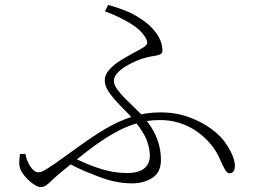

<svg xmlns="http://www.w3.org/2000/svg" viewBox="-20 -764 1040 779"><path d="M516 -20Q499 -20 480 -22Q461 -24 441 -28.5Q421 -33 400 -40Q367 -52 328 -68Q289 -84 245 -109L263 -130Q298 -114 336 -98Q374 -82 414 -72Q454 -62 495 -62Q542 -62 565 -80.5Q588 -99 588 -133Q588 -161 575.5 -194.5Q563 -228 526 -273Q506 -298 477.5 -326Q449 -354 427 -383Q405 -412 405 -438Q405 -461 423.5 -481.5Q442 -502 468.5 -518.5Q495 -535 520.5 -548.5Q546 -562 561 -571Q575 -580 577 -588Q579 -596 571 -610Q553 -642 509 -669Q465 -696 406 -718L419 -744Q455 -734 487 -721.5Q519 -709 549 -689Q587 -666 613 -631Q639 -596 639 -558Q639 -550 633 -545.5Q627 -541 617 -539Q607 -537 594 -535Q581 -533 567 -529Q552 -525 531 -516Q510 -507 489.5 -494.5Q469 -482 455.5 -467Q442 -452 442 -436Q442 -421 455 -402.5Q468 -384 488 -364Q508 -344 528.5 -324.5Q549 -305 563 -289Q601 -244 617 -202Q633 -160 633 -116Q633 -65 598.5 -42.5Q564 -20 516 -20ZM144 -5Q132 -5 111.5 -20Q91 -35 74.5 -57Q58 -79 58 -101Q58 -112 59 -120.5Q60 -129 61 -139L83 -140Q88 -111 103.5 -88Q119 -65 135 -65Q143 -65 150.5 -68Q158 -71 170.5 -79Q183 -87 204 -101Q259 -140 310 -177Q361 -214 411.5 -243.5Q462 -273 516 -290.5Q570 -308 631 -308Q694 -308 747 -288.5Q800 -269 839.5 -239.5Q879 -210 899 -178Q917 -150 925 -129Q933 -108 933 -90Q933 -77 927.5 -69Q922 -61 911 -61Q901 -61 892 -77.5Q883 -94 875 -112Q861 -147 837 -176.5Q813 -206 781 -229Q749 -252 710.5 -264.5Q672 -277 629 -277Q578 -277 531 -262.5Q484 -248 436 -220Q388 -192 334.5 -151Q281 -110 218 -57Q199 -41 187.5 -29.5Q176 -18 166.5 -11.5Q157 -5 144 -5Z"/></svg>

Font: Noto Serif KR ExtraLight
Style: Regular
Weight: 200
Designer: Ryoko NISHIZUKA 西塚涼子 (kana & ideographs); Frank Grießhammer (Latin, Greek & Cyrillic); Wenlong ZHANG 张文龙 (bopomofo); San
Foundry: Adobe
Version: Version 2.002-H1;hotconv 1.1.0;makeotfexe 2.6.0